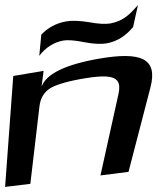

<svg xmlns="http://www.w3.org/2000/svg" viewBox="-58 -699 651 753"><path d="M331 -469C198 -446 123 -409 105 -359L113 -421L-6 -401L-38 34L61 22L97 -284C101 -314 114 -337 139 -353C164 -368 212 -382 282 -393C314 -398 339 -400 358 -399C404 -396 416 -375 407 -332L336 -11L446 -25L532 -356C562 -471 494 -497 331 -469ZM375 -607C356 -604 328 -605 291 -612C254 -618 223 -619 201 -615C162 -608 129 -590 104 -563L96 -480C121 -513 153 -533 190 -540C208 -543 234 -541 270 -534C306 -527 335 -525 360 -529C400 -536 434 -557 464 -593L483 -679C452 -644 427 -617 375 -607Z"/></svg>

Font: Gamestation Warped
Style: Italic
Weight: 400
Designer: Jonas Hecksher
Foundry: Jonas Hecksher, Playtypeª, e-types AS
Version: Version 1.003